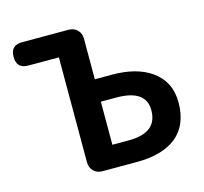

<svg xmlns="http://www.w3.org/2000/svg" viewBox="-106 -859 1037 977"><g transform="rotate(-15 412.5 -370.0)"><path d="M317 0Q288 0 270 -18Q252 -36 252 -65V-617H91Q30 -617 30 -679Q30 -740 91 -740H215H335Q364 -740 382 -722Q400 -704 400 -675V-462H491Q618 -462 695 -409Q781 -349 781 -239Q781 -115 700 -54Q627 0 497 0ZM400 -117H487Q637 -117 637 -236Q637 -344 481 -344H400V-230Z"/></g></svg>

Font: GenSenRounded JP B
Style: Regular
Weight: 700
Version: Version 1.501;PS 1;hotconv 16.6.51;makeotf.lib2.5.65220